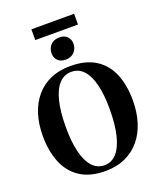

<svg xmlns="http://www.w3.org/2000/svg" viewBox="-191 -1199 1102 1326"><g transform="rotate(-20 360.0 -535.5)"><path d="M354.5 12Q240 12.5 167 -35.2Q94 -83 59.8 -168Q25.5 -253 25.5 -363.5Q25.5 -450.5 48.2 -522Q71 -593.5 114.8 -645.2Q158.5 -697 222.2 -725Q286 -753 368 -753Q481.5 -753 553.8 -706.8Q626 -660.5 660.2 -577.5Q694.5 -494.5 694.5 -383.5Q694.5 -296.5 672 -224.2Q649.5 -152 605.8 -99.2Q562 -46.5 498.8 -17.5Q435.5 11.5 354.5 12ZM359.5 -28Q410.5 -28 447.2 -68.2Q484 -108.5 503.8 -187.5Q523.5 -266.5 523.5 -383.5Q523.5 -487 505.2 -560.8Q487 -634.5 451 -673.8Q415 -713 361 -713Q309.5 -713 272.5 -674.5Q235.5 -636 215.8 -558.5Q196 -481 196 -364Q196 -259 214.2 -183.8Q232.5 -108.5 268.8 -68.2Q305 -28 359.5 -28ZM354.5 -805Q317.5 -805 297.5 -826.2Q277.5 -847.5 277.5 -878Q277.5 -914.5 300.5 -939.5Q323.5 -964.5 365 -964.5H366Q403 -964.5 423 -943.2Q443 -922 443 -891Q443 -855.5 420 -830.2Q397 -805 355.5 -805ZM517.5 -1083V-1004H203.5V-1083Z"/></g></svg>

Font: Merriweather 96pt
Style: Bold
Weight: 700
Version: Version 2.100